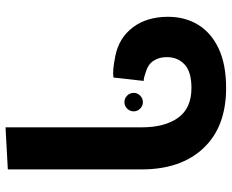

<svg xmlns="http://www.w3.org/2000/svg" viewBox="-92 -562 837 694"><g transform="rotate(90 327.0 -214.5)"><path d="M439.8 184.5V-306.8Q439.8 -391 405.2 -439.2Q370.8 -487.5 297.5 -487.5Q238.8 -487.5 212.4 -462.6Q186 -437.8 186 -398.2Q186 -370 199.4 -350.1Q212.8 -330.2 239.2 -322.8Q248 -319.5 256.9 -317.1Q265.8 -314.8 272 -314.8L259.8 -205.8Q246.5 -203.5 228.2 -205.1Q210 -206.8 183 -212.2Q116.8 -225 78.5 -275.6Q40.2 -326.2 40.2 -402.8Q40.2 -464.2 69 -511.6Q97.8 -559 155.1 -585.9Q212.5 -612.8 297.5 -612.8Q437.8 -612.8 514.8 -531.1Q591.8 -449.5 591.8 -307.5V176.2ZM348.8 -245.2Q335 -245.2 325.1 -255.1Q315.2 -265 315.2 -278.8Q315.2 -292.2 325.1 -302.1Q335 -312 348.8 -312Q362.2 -312 372.1 -302.1Q382 -292.2 382 -278.8Q382 -265 372.1 -255.1Q362.2 -245.2 348.8 -245.2Z"/></g></svg>

Font: Noto Sans Hebrew Light
Style: Regular
Weight: 100
Version: Version 3.000